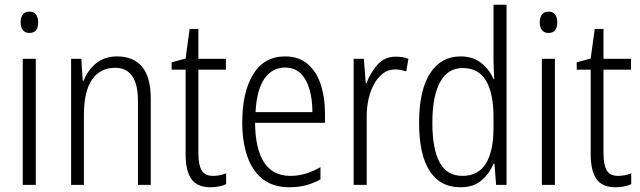

<svg xmlns="http://www.w3.org/2000/svg" viewBox="-20 -780 2702 810"><path d="M104 -731Q123 -731 132 -718.5Q141 -706 141 -686Q141 -641 104 -641Q86 -641 76.5 -653Q67 -665 67 -686Q67 -706 76 -718.5Q85 -731 104 -731ZM131 -532V0H76V-532Z M474 -542Q543 -542 579.5 -498.5Q616 -455 616 -363V0H562V-353Q562 -425 537.5 -459.5Q513 -494 466 -494Q403 -494 368.5 -444.5Q334 -395 334 -294V0H280V-532H323L329 -440H333Q349 -482 384.5 -512Q420 -542 474 -542Z M879 -38Q894 -38 908.5 -41Q923 -44 934 -49V-3Q921 3 904 6.5Q887 10 867 10Q812 10 787.5 -24.5Q763 -59 763 -130V-486H704V-517L763 -533L780 -658H817V-532H933V-486H817V-133Q817 -85 830.5 -61.5Q844 -38 879 -38Z M1183 -542Q1241 -542 1278.5 -509.5Q1316 -477 1333.5 -422.5Q1351 -368 1351 -303V-262H1056Q1057 -152 1094 -95Q1131 -38 1205 -38Q1269 -38 1332 -75V-23Q1303 -7 1271 1.5Q1239 10 1201 10Q1133 10 1089 -24Q1045 -58 1023.5 -120Q1002 -182 1002 -264Q1002 -391 1048 -466.5Q1094 -542 1183 -542ZM1183 -495Q1128 -495 1095.5 -448Q1063 -401 1058 -307H1298Q1298 -359 1286 -402Q1274 -445 1248.5 -470Q1223 -495 1183 -495Z M1650 -541Q1663 -541 1677 -539Q1691 -537 1703 -532L1694 -479Q1684 -482 1672 -484.5Q1660 -487 1647 -487Q1610 -487 1582.5 -458.5Q1555 -430 1540.5 -383.5Q1526 -337 1527 -282V0H1472V-532H1515L1523 -429H1526Q1542 -472 1572 -506.5Q1602 -541 1650 -541Z M1922 10Q1837 10 1792.5 -59Q1748 -128 1748 -262Q1748 -398 1794 -470Q1840 -542 1923 -542Q1976 -542 2011 -513.5Q2046 -485 2062 -446H2065Q2064 -468 2063 -488.5Q2062 -509 2062 -527V-760H2117V0H2073L2066 -89H2062Q2045 -48 2011.5 -19Q1978 10 1922 10ZM1931 -38Q1998 -38 2030 -90.5Q2062 -143 2062 -240V-286Q2062 -386 2030.5 -439.5Q1999 -493 1932 -493Q1869 -493 1836.5 -433.5Q1804 -374 1804 -261Q1804 -153 1834.5 -95.5Q1865 -38 1931 -38Z M2294 -731Q2313 -731 2322 -718.5Q2331 -706 2331 -686Q2331 -641 2294 -641Q2276 -641 2266.5 -653Q2257 -665 2257 -686Q2257 -706 2266 -718.5Q2275 -731 2294 -731ZM2321 -532V0H2266V-532Z M2588 -38Q2603 -38 2617.5 -41Q2632 -44 2643 -49V-3Q2630 3 2613 6.5Q2596 10 2576 10Q2521 10 2496.5 -24.5Q2472 -59 2472 -130V-486H2413V-517L2472 -533L2489 -658H2526V-532H2642V-486H2526V-133Q2526 -85 2539.5 -61.5Q2553 -38 2588 -38Z"/></svg>

Font: Noto Sans Telugu Condensed Light
Style: Regular
Weight: 300
Width: 3
Designer: Jelle Bosma - Monotype Design Team
Foundry: Monotype Imaging Inc.
Version: Version 2.005; ttfautohint (v1.8.4.7-5d5b)